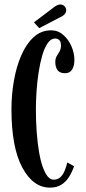

<svg xmlns="http://www.w3.org/2000/svg" viewBox="-20 -850 392 880"><path d="M209.5 10Q131.5 10 82 -82.5Q32.5 -175 32.5 -349Q32.5 -416 43.8 -480.2Q55 -544.5 77.8 -596.8Q100.5 -649 134.5 -680Q168.5 -711 214.5 -711Q246 -711 270 -690Q294 -669 307.5 -637.8Q321 -606.5 321 -575.5Q321 -548 310.5 -531.2Q300 -514.5 278.5 -514.5Q254 -514.5 243.8 -528.2Q233.5 -542 233.5 -565.5Q233.5 -582 240 -592.8Q246.5 -603.5 253 -614.5Q259.5 -625.5 259.5 -641.5Q259.5 -658.5 252 -666Q244.5 -673.5 232.5 -673.5Q213.5 -673.5 198.8 -652.5Q184 -631.5 173.8 -596.2Q163.5 -561 157 -518.5Q150.5 -476 147.5 -432Q144.5 -388 144.5 -350Q144.5 -293.5 148.2 -244Q152 -194.5 158.8 -154.5Q165.5 -114.5 175.5 -86Q185.5 -57.5 198 -42Q210.5 -26.5 225.5 -26.5Q244 -26.5 256 -37.2Q268 -48 275.8 -66Q283.5 -84 288.5 -105.5L319.5 -88Q310 -60.5 295.8 -38.2Q281.5 -16 260.5 -3Q239.5 10 209.5 10ZM160 -721 135.5 -747.5 227.5 -817Q234.5 -822.5 242 -826Q249.5 -829.5 256 -829.5Q264.5 -829.5 270.8 -825.5Q277 -821.5 280.5 -815Q283.5 -809.5 283.5 -803Q283.5 -793.5 276.2 -785Q269 -776.5 255.5 -771Z"/></svg>

Font: Imbue Thin 10pt SemiBold
Style: Regular
Weight: 600
Version: Version 1.102